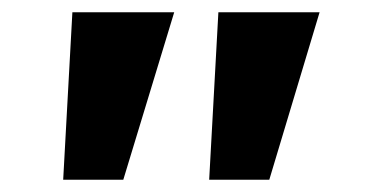

<svg xmlns="http://www.w3.org/2000/svg" viewBox="-20 -720 611 313"><path d="M321 -427 336 -700H501L419 -427ZM83 -427 98 -700H264L181 -427Z"/></svg>

Font: Lexend Giga SemiBold
Style: Regular
Weight: 600
Designer: Bonnie Shaver-Troup, Thomas Jockin
Foundry: Lexend
Version: Version 1.007